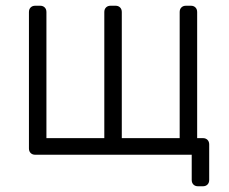

<svg xmlns="http://www.w3.org/2000/svg" viewBox="-20 -540 799 670"><path d="M688 -58Q698 -58 704 -52Q710 -46 710 -36V88Q710 98 704 104Q698 110 688 110H671Q661 110 655 104Q649 98 649 88V0H103Q93 0 87 -6Q81 -12 81 -22V-498Q81 -508 87 -514Q93 -520 103 -520H120Q130 -520 136 -514Q142 -508 142 -498V-58H344V-498Q344 -508 350 -514Q356 -520 366 -520H383Q393 -520 399 -514Q405 -508 405 -498V-58H607V-498Q607 -508 613 -514Q619 -520 629 -520H646Q656 -520 662 -514Q668 -508 668 -498V-58Z"/></svg>

Font: Rubik
Style: Regular
Weight: 300
Designer: Hubert & Fischer
Foundry: Hubert & Fischer
Version: Version 1.100